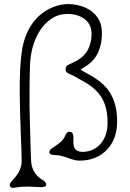

<svg xmlns="http://www.w3.org/2000/svg" viewBox="-20 -831 639 942"><path d="M180.2 87.4 122.1 84.5Q81.1 84.5 64.2 87.6Q47.4 90.8 41.7 90.8Q36.1 90.8 32 86.4Q27.8 82 27.8 76.7Q27.8 71.3 32.2 64.9Q36.6 58.6 43 51.3Q49.3 43.9 57.1 35.2Q64.9 26.4 71.3 14.6Q86.4 -13.2 86.4 -38.8Q86.4 -64.5 85 -97.7Q83.5 -130.9 82 -174.8Q73.7 -389.2 78.6 -484.4Q83.5 -579.6 96.2 -623.8Q108.9 -668 128.4 -700Q147.9 -731.9 171.9 -753.2Q195.8 -774.4 220.7 -787.1Q296.9 -826.2 377.9 -801.3Q439.9 -782.2 466.8 -731.4Q480 -705.6 480 -667.5Q480 -629.4 470.9 -599.6Q461.9 -569.8 447.3 -549.3Q432.6 -528.8 413.8 -515.1Q395 -501.5 375 -489.3Q391.1 -479 410.9 -468.8Q430.7 -458.5 450.4 -445.1Q470.2 -431.6 489 -413.8Q507.8 -396 522.5 -371.1Q554.7 -316.4 554.7 -234.9Q554.7 -150.4 505.9 -97.7Q454.6 -43 370.1 -43Q350.1 -43 324.2 -52.2Q275.9 -69.8 257.3 -69.8Q222.2 -69.8 222.2 -83.5Q222.2 -94.2 231 -100.6Q239.7 -106.9 252.2 -115Q264.6 -123 278.6 -135.5Q292.5 -147.9 298.8 -163.1Q307.6 -184.6 318.4 -184.6Q332.5 -184.6 336.4 -176Q340.3 -167.5 340.3 -156.7L339.8 -141.6Q339.8 -114.7 345.7 -105Q356.9 -85.9 384 -85.9Q411.1 -85.9 433.6 -95.9Q456.1 -106 472.7 -124.5Q507.8 -164.6 507.8 -229.5Q507.8 -330.6 454.1 -383.8Q425.8 -411.6 397.7 -427Q369.6 -442.4 356.7 -450.2Q343.8 -458 334.2 -462.2Q324.7 -466.3 317.4 -469.7Q301.8 -477.5 301.8 -488Q301.8 -498.5 304.4 -503.4Q307.1 -508.3 312 -511.7Q314 -513.2 335.9 -522.9Q357.9 -532.7 374.3 -544.7Q390.6 -556.6 402.8 -573.7Q429.2 -610.8 429.2 -666Q429.2 -715.8 388.2 -742.2Q356 -762.7 312 -762.7Q268.1 -762.7 233.6 -740Q199.2 -717.3 175.8 -680.7Q130.4 -608.9 127 -507.3Q123 -367.7 126.2 -247.6Q129.4 -127.4 130.9 -81.1Q132.3 -34.7 134.8 -22.2Q137.2 -9.8 143.6 3.4Q158.7 35.2 190.9 53.2Q207 63 207 75.2Q207 87.4 180.2 87.4Z"/></svg>

Font: Snowburst One
Style: Regular
Weight: 400
Designer: Annet Stirling
Foundry: Annet Stirling
Version: Version 1.001